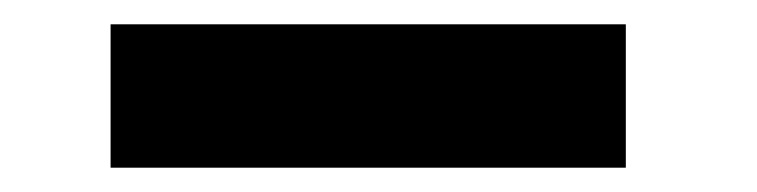

<svg xmlns="http://www.w3.org/2000/svg" viewBox="-20 -436 623 158"><path d="M71 -298V-416H495V-298Z"/></svg>

Font: SVN-Poppins SemiBold
Style: Regular
Weight: 600
Designer: Ninad Kale (Devanagari), Jonny Pinhorn (Latin)
Foundry: Indian Type Foundry
Version: Version 3.002 2017